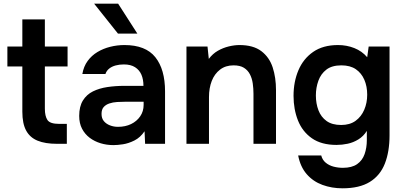

<svg xmlns="http://www.w3.org/2000/svg" viewBox="-20 -779 2189 1040"><path d="M289 0Q225 0 183.5 -17Q142 -34 121.5 -72Q101 -110 101 -174V-419H20V-527H101V-674H223V-527H346V-419H223V-190Q223 -150 237 -129Q251 -108 300 -108H342V0Z M595 7Q558 7 525 -3Q492 -13 466 -32.5Q440 -52 424.5 -81.5Q409 -111 409 -151Q409 -202 429 -234.5Q449 -267 483.5 -284Q518 -301 562 -307.5Q606 -314 654 -314H757Q757 -349 746 -374.5Q735 -400 711.5 -415Q688 -430 651 -430Q627 -430 606.5 -424.5Q586 -419 571.5 -407.5Q557 -396 551 -378H426Q433 -419 454.5 -448.5Q476 -478 507.5 -497Q539 -516 577 -525.5Q615 -535 654 -535Q769 -535 821.5 -469Q874 -403 874 -284V0H766L763 -68Q740 -34 708 -18Q676 -2 646 2.5Q616 7 595 7ZM619 -92Q659 -92 690 -107Q721 -122 739.5 -149Q758 -176 758 -211V-228H662Q638 -228 614.5 -226.5Q591 -225 572 -218.5Q553 -212 541.5 -199Q530 -186 530 -162Q530 -138 542.5 -123Q555 -108 575.5 -100Q596 -92 619 -92ZM619 -597 490 -759H620L724 -597Z M990 0V-527H1104L1111 -460Q1132 -488 1160 -504Q1188 -520 1219 -527.5Q1250 -535 1277 -535Q1352 -535 1395.5 -502Q1439 -469 1457 -414Q1475 -359 1475 -291V0H1353V-271Q1353 -300 1349 -327.5Q1345 -355 1333.5 -377Q1322 -399 1301 -412Q1280 -425 1245 -425Q1202 -425 1172 -402Q1142 -379 1127 -340.5Q1112 -302 1112 -253V0Z M1835 241Q1777 241 1726.5 222.5Q1676 204 1641.5 164.5Q1607 125 1595 63H1720Q1726 87 1744 102Q1762 117 1786.5 123.5Q1811 130 1837 130Q1886 130 1914.5 110Q1943 90 1955 55.5Q1967 21 1967 -20V-70Q1949 -41 1921.5 -24Q1894 -7 1863.5 -0.5Q1833 6 1803 6Q1721 6 1669.5 -30Q1618 -66 1594 -126.5Q1570 -187 1570 -260Q1570 -336 1596.5 -398.5Q1623 -461 1676.5 -498Q1730 -535 1811 -535Q1858 -535 1899.5 -518.5Q1941 -502 1969 -469L1977 -527H2090V-46Q2090 43 2064.5 107.5Q2039 172 1983 206.5Q1927 241 1835 241ZM1828 -102Q1875 -102 1906 -124.5Q1937 -147 1953 -184.5Q1969 -222 1969 -266Q1969 -311 1953.5 -347Q1938 -383 1907.5 -404Q1877 -425 1829 -425Q1778 -425 1748 -402Q1718 -379 1704.5 -341.5Q1691 -304 1691 -262Q1691 -218 1705 -181.5Q1719 -145 1749 -123.5Q1779 -102 1828 -102Z"/></svg>

Font: Onest SemiBold
Style: Regular
Weight: 600
Designer: Dmitri Voloshin, Andrey Kudryavtsev
Foundry: Dmitri Voloshin, Andrey Kudryavtsev
Version: Version 1.000;gftools[0.9.33]